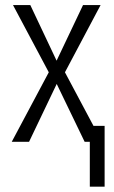

<svg xmlns="http://www.w3.org/2000/svg" viewBox="-20 -548 440 742"><path d="M384.3 -61.5V173.3H327.1V0H307.1L199.2 -223.6L92.3 0H25.4L168.5 -268.6L30.3 -528.3H97.2L198.7 -313.5L300.8 -528.3H368.7L231 -268.6L341.3 -61.5Z"/></svg>

Font: RobotoCondensed-Light
Style: Light
Weight: 300
Designer: Google
Version: Version 1.200311; 2013